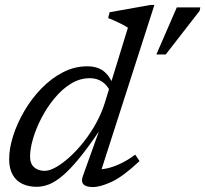

<svg xmlns="http://www.w3.org/2000/svg" viewBox="-20 -746 830 776"><path d="M426 -375.5Q413 -403 391.8 -416.5Q370.5 -430 343 -430Q302.5 -430 266.2 -407.5Q230 -385 199.8 -348.2Q169.5 -311.5 147.5 -269Q125.5 -226.5 113.5 -185.5Q101.5 -144.5 101.5 -113.5Q101.5 -84.5 117.8 -70Q134 -55.5 160.5 -55.5Q180 -55.5 206.2 -70.2Q232.5 -85 261.2 -111Q290 -137 317.5 -171.5Q345 -206 367.5 -246.5Q390 -287 403.5 -330L497 -634Q488 -640 474.8 -647Q461.5 -654 446.5 -660.8Q431.5 -667.5 417 -673L423 -696.5L588 -726H604L382.5 -37L367 -62.5Q387 -60 412.5 -65.5Q438 -71 467.2 -84.8Q496.5 -98.5 526.5 -121L544 -95Q478 -33 432 -11.5Q386 10 355 10Q327.5 10 317.2 -1.2Q307 -12.5 315 -34.5L380 -216H380.5Q334 -147 297.5 -103Q261 -59 231.5 -34.5Q202 -10 177 -0.5Q152 9 128.5 9Q95.5 9 70.2 -3Q45 -15 31 -40Q17 -65 17 -102.5Q17 -146 33 -196.5Q49 -247 78 -296.8Q107 -346.5 146.5 -387.5Q186 -428.5 233.2 -453.2Q280.5 -478 332.5 -478Q373 -478 398 -459Q423 -440 436.5 -404.5ZM612 -526 694.5 -716H789.5L787 -702.5L650 -526Z"/></svg>

Font: Newsreader 12pt
Style: Italic
Weight: 400
Italic angle: -17°
Version: Version 1.003